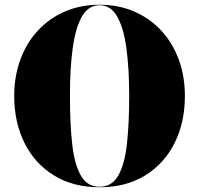

<svg xmlns="http://www.w3.org/2000/svg" viewBox="-20 -780 840 810"><path d="M400 10Q288.5 10 207.8 -39.8Q127 -89.5 83.5 -176.5Q40 -263.5 40 -375Q40 -458.5 66 -529Q92 -599.5 140 -651.2Q188 -703 254 -731.5Q320 -760 400 -760Q480 -760 546 -731.5Q612 -703 660 -651.2Q708 -599.5 734 -529Q760 -458.5 760 -375Q760 -263.5 716.5 -176.5Q673 -89.5 592.2 -39.8Q511.5 10 400 10ZM400 -758Q353 -758 325.8 -710.5Q298.5 -663 286.8 -577Q275 -491 275 -375Q275 -259 284.5 -173Q294 -87 321 -39.5Q348 8 400 8Q452 8 479 -39.5Q506 -87 515.5 -173Q525 -259 525 -375Q525 -491 513.2 -577Q501.5 -663 474.2 -710.5Q447 -758 400 -758Z"/></svg>

Font: Bodoni* 96pt Fatface
Style: Regular
Weight: 900
Version: Version 2.3